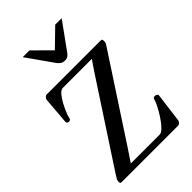

<svg xmlns="http://www.w3.org/2000/svg" viewBox="-277 -1055 1157 1157"><g transform="rotate(-45 301.0 -477.0)"><path d="M43.5 0Q37.6 0 34.7 -2.4Q31.7 -4.9 31.7 -11.7V-19.5Q31.7 -24.4 35.4 -32.2Q39.1 -40 52.2 -60.1L396.5 -586.4L451.7 -667.5L474.1 -652.3H194.8Q178.7 -652.3 161.4 -632.1Q144 -611.8 129.2 -583.7Q114.3 -555.7 104.5 -531Q94.7 -506.3 93.8 -497.6Q91.8 -481.4 75.7 -481.4Q70.3 -481.4 65.2 -485.6Q60.1 -489.7 60.5 -498L74.7 -672.9Q83.5 -692.4 97.7 -692.9H557.6Q563.5 -692.9 566.4 -690.4Q569.3 -688 569.3 -681.2V-668Q569.3 -662.6 564.5 -654.3L215.8 -121.1L143.1 -12.7L117.2 -40.5H407.7Q420.4 -40.5 436.8 -55.4Q453.1 -70.3 469.7 -93Q486.3 -115.7 500.5 -140.1Q514.6 -164.6 523.7 -183.6Q532.7 -202.6 533.7 -210Q535.6 -226.1 551.8 -226.1Q557.1 -226.1 564.9 -221.9Q572.8 -217.8 571.8 -209.5L547.4 -20Q538.6 -0.5 524.4 0ZM320.3 -759.3Q302.7 -759.3 292.5 -766.6Q282.2 -773.9 273.9 -784.2L154.3 -954.1H211.9L320.3 -846.2L431.2 -954.1H486.3L366.7 -788.6Q358.9 -776.4 348.6 -767.8Q338.4 -759.3 320.3 -759.3Z"/></g></svg>

Font: Gelasio
Style: Regular
Weight: 400
Designer: Eben Sorkin
Foundry: Eben Sorkin
Version: Version 1.008